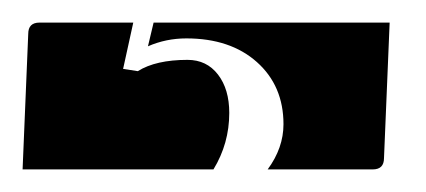

<svg xmlns="http://www.w3.org/2000/svg" viewBox="-27 10 377 170"><path d="M-7 160 -2 40Q-2 30 8 30H91L82 71L95 73Q111 63 139 63Q156 63 166 76Q176 89 176 110Q176 137 162 160ZM104 51 109 30H318L313 150Q313 160 303 160H210Q224 141 224 120Q224 86 200.5 65Q177 44 138 44Q120 44 104 51Z"/></svg>

Font: PrimecolorCV1
Style: Medium
Weight: 500
Designer: gluk
Foundry: gluk
Version: Version 0.672